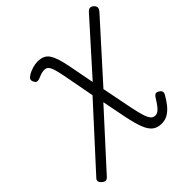

<svg xmlns="http://www.w3.org/2000/svg" viewBox="-248 -1233 1481 1481"><g transform="rotate(-45 493.0 -492.5)"><path d="M701 17Q656 17 626.5 -5.5Q597 -28 577 -79Q557 -130 539 -216L499 -419L110 8Q96 23 82 22Q68 21 52 6Q38 -8 37 -20.5Q36 -33 48 -45L478 -516L429 -777Q417 -839 406 -869Q395 -899 382.5 -908.5Q370 -918 351 -918Q334 -918 312 -910.5Q290 -903 275 -896Q259 -890 247.5 -894Q236 -898 228 -918Q221 -935 227.5 -946Q234 -957 248 -965Q274 -982 305 -991Q336 -1000 361 -1000Q396 -1000 420 -989Q444 -978 460 -953.5Q476 -929 488 -890.5Q500 -852 511 -796L551 -587L914 -992Q928 -1007 943 -1007Q958 -1007 973 -992Q986 -978 985.5 -964Q985 -950 970 -933L571 -490L620 -242Q632 -186 641.5 -151Q651 -116 661.5 -96.5Q672 -77 684 -69.5Q696 -62 712 -62Q733 -62 756 -85.5Q779 -109 811 -162Q819 -175 830.5 -180.5Q842 -186 861 -174Q877 -164 880.5 -151.5Q884 -139 874 -122Q853 -85 828 -53.5Q803 -22 772 -2.5Q741 17 701 17Z"/></g></svg>

Font: Playwrite CZ
Style: Regular
Weight: 400
Designer: Veronika Burian, José Scaglione
Foundry: TypeTogether
Version: Version 1.002